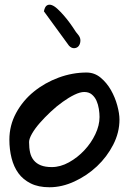

<svg xmlns="http://www.w3.org/2000/svg" viewBox="-20 -787 542 809"><path d="M19.5 -198.2Q19.5 -258.8 47.9 -311Q76.2 -363.3 122.6 -400.9Q168.9 -438.5 227.1 -460Q285.2 -481.4 344.7 -481.4Q377.9 -481.4 403.8 -460Q429.7 -438.5 447.3 -407.7Q464.8 -377 474.1 -342.8Q483.4 -308.6 483.4 -283.2Q483.4 -228.5 457 -177.2Q430.7 -126 388.7 -86.4Q346.7 -46.9 293.9 -22.5Q241.2 2 188.5 2Q141.6 2 109.4 -14.2Q77.1 -30.3 57.6 -57.1Q38.1 -84 28.8 -120.6Q19.5 -157.2 19.5 -198.2ZM102.5 -188.5Q102.5 -163.1 106.9 -144Q111.3 -125 122.6 -111.3Q133.8 -97.7 152.3 -90.3Q170.9 -83 198.2 -83Q234.4 -83 270.5 -103Q306.6 -123 335.4 -153.8Q364.3 -184.6 381.8 -221.7Q399.4 -258.8 399.4 -293.9Q399.4 -309.6 396.5 -328.1Q393.6 -346.7 386.7 -362.3Q379.9 -377.9 367.2 -388.7Q354.5 -399.4 335 -399.4Q317.4 -399.4 293.5 -387.7Q269.5 -376 243.7 -357.4Q217.8 -338.9 192.9 -315.4Q168 -292 147.5 -268.6Q127 -245.1 114.7 -223.6Q102.5 -202.1 102.5 -188.5ZM165 -739.3Q168.9 -758.8 177.7 -764.2Q186.5 -769.5 197.8 -765.6Q209 -761.7 222.2 -749.5Q235.4 -737.3 249 -721.7Q262.7 -706.1 275.4 -688.5Q288.1 -670.9 297.9 -655.3Q298.8 -654.3 302.2 -649.4Q305.7 -644.5 308.6 -641.6Q319.3 -628.9 318.8 -615.7Q318.4 -602.5 312 -593.8Q305.7 -585 293.5 -584Q281.2 -583 270.5 -594.7Z"/></svg>

Font: Gloria Hallelujah
Style: Regular
Weight: 400
Designer: Kimberly Geswein
Foundry: Kimberly Geswein
Version: Version 1.004 2010